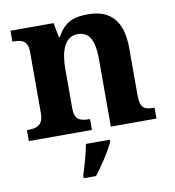

<svg xmlns="http://www.w3.org/2000/svg" viewBox="-85 -624 837 920"><g transform="rotate(-10 333.5 -164.0)"><path d="M20 0H327V-53H324C280 -53 252 -62 252 -118V-309C252 -391 273 -464 339 -464C398 -464 419 -415 419 -329V0H641V-53H638C593 -53 571 -62 571 -124V-356C571 -491 509 -549 406 -549C343 -549 293 -540 253 -465H248L235 -536H25V-483H28C72 -483 100 -474 100 -418V-122C100 -62 67 -53 22 -53H20ZM248 208V221H308C341 178 385 113 403 71V61H287C279 105 261 168 248 208Z"/></g></svg>

Font: Noto Nastaliq Urdu
Style: Bold
Weight: 700
Designer: Monotype Design Team (Patrick Giasson: type design, Kamal Mansour: OpenType code, Glenda Bellarosa). Updated by Simon Co
Foundry: Monotype Imaging Inc., Simon Cozens
Version: Version 3.009